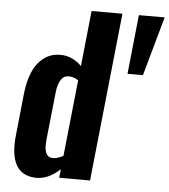

<svg xmlns="http://www.w3.org/2000/svg" viewBox="-56 -861 811 920"><g transform="rotate(5 349.5 -400.5)"><path d="M544.9 -524.9 574.7 -809.6H698.7L619.1 -524.9ZM155.3 9.8Q35.2 9.8 35.2 -138.7Q35.2 -161.1 38.1 -187L58.6 -384.8Q64.9 -443.8 82.5 -487.8Q100.1 -531.7 134.5 -559.6Q168.9 -587.4 216.8 -587.4Q274.4 -587.4 319.3 -542.5L347.2 -809.6H495.6L410.6 0H262.2L266.6 -41.5Q211.4 9.3 155.3 9.8ZM223.6 -91.3Q244.6 -91.3 273.4 -106.4L312 -473.1Q289.6 -488.3 265.6 -488.3Q241.2 -488.3 227.8 -466.8Q214.4 -445.3 210.4 -411.6L185.5 -176.3Q184.1 -162.6 184.1 -150.9Q184.1 -91.3 223.6 -91.3Z"/></g></svg>

Font: Oswald
Style: Demi-Bold
Weight: 600
Designer: Vernon Adams
Foundry: Vernon Adams
Version: 3.0; ttfautohint (v0.94.23-7a4d-dirty) -l 8 -r 50 -G 200 -x 